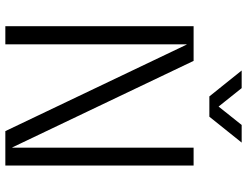

<svg xmlns="http://www.w3.org/2000/svg" viewBox="-123 -802 925 719"><g transform="rotate(90 339.5 -442.5)"><path d="M78 0V-705H208L532 -26H533V-705H600V0H471L147 -679H146V0ZM341 -764 244 -885H310L397 -776H361L448 -885H514L417 -764Z"/></g></svg>

Font: TikTok Sans 24pt Light
Style: Regular
Weight: 300
Version: Version 4.000